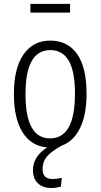

<svg xmlns="http://www.w3.org/2000/svg" viewBox="-20 -741 512 978"><path d="M336.9 -721.2V-676.8H134.8V-721.2ZM293.9 1Q240.2 30.8 218.5 56.9Q196.8 83 196.8 120.1Q196.8 170.9 248 170.9Q267.6 170.9 294.9 165L290 210Q261.7 216.8 242.2 216.8Q197.3 216.8 172.6 192.1Q147.9 167.5 147.9 126Q147.9 56.2 220.2 9.8Q140.1 3.9 95.5 -66.4Q50.8 -136.7 50.8 -261.2Q50.8 -393.6 99.9 -463.9Q148.9 -534.2 235.8 -534.2Q324.7 -534.2 372.8 -465.8Q420.9 -397.5 420.9 -263.2Q420.9 -156.2 387.7 -88.6Q354.5 -21 293.9 1ZM109.9 -261.2Q109.9 -36.1 234.9 -36.1Q361.8 -36.1 361.8 -263.2Q361.8 -378.9 329.8 -432.4Q297.9 -485.8 235.8 -485.8Q109.9 -485.8 109.9 -261.2Z"/></svg>

Font: Fira Sans Compressed Light
Style: Regular
Weight: 300
Width: 1
Designer: Carrois Corporate & Edenspiekermann AG
Foundry: Carrois Corporate GbR & Edenspiekermann AG
Version: Version 4.203;PS 004.203;hotconv 1.0.88;makeotf.lib2.5.64775